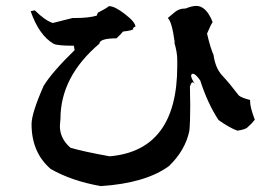

<svg xmlns="http://www.w3.org/2000/svg" viewBox="-20 -661 910 651"><path d="M322 -30Q224 -47 152 -88Q87 -144 87 -240Q87 -277 128 -370Q157 -417 233 -491Q231 -507 229 -507L228 -506Q172 -506 161 -513Q112 -542 84 -623L98 -626Q132 -592 159 -583L226 -600H236Q281 -600 308 -608Q309 -612 312 -618Q343 -634 349 -640H351Q369 -640 404 -613Q439 -586 439 -571V-570Q433 -570 431 -564L432 -563Q432 -558 397 -554Q392 -547 375 -531Q318 -531 317 -513Q185 -401 185 -258L183 -234Q183 -191 219 -160Q263 -147 352 -131Q581 -151 581 -437V-458Q581 -484 571 -517L572 -515V-520Q563 -587 549 -600Q559 -609 573.5 -620.5Q588 -632 606 -632H609Q631 -641 646 -641Q662 -641 676 -627.5Q690 -614 701 -586Q694 -576 682 -547Q694 -496 704 -475Q710 -430 733.5 -405Q757 -380 790 -337Q800 -329 828 -322V-317Q828 -297 844 -255Q833 -241 821 -231Q814 -222 785 -218Q759 -227 721 -254Q684 -310 659 -388Q643 -411 634 -411Q628 -410 628 -404Q628 -396 641 -376Q637 -382 633 -382Q628 -382 624 -367L625 -303Q625 -246 622 -217Q608 -151 553 -98Q474 -40 322 -30Z"/></svg>

Font: Xiangcui Kesong Xiangcui Kesong
Style: Regular
Weight: 400
Version: Version 1.501;March 28, 2024;FontCreator 14.0.0.2814 64-bit